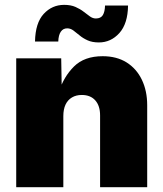

<svg xmlns="http://www.w3.org/2000/svg" viewBox="-20 -778 679 798"><path d="M243.2 -295.4V0H47.4V-535.6H234.4L236.8 -395.5H224.6Q244.6 -459 287.6 -501.7Q330.6 -544.4 406.7 -544.4Q464.8 -544.4 506.1 -518.6Q547.4 -492.7 569.6 -446.5Q591.8 -400.4 591.8 -340.3V0H396V-298.3Q396 -338.4 376 -360.8Q356 -383.3 319.8 -383.3Q296.4 -383.3 279.1 -373Q261.7 -362.8 252.4 -343.3Q243.2 -323.7 243.2 -295.4ZM391.1 -601.6Q363.3 -601.6 344 -610.4Q324.7 -619.1 310.8 -630.9Q296.9 -642.6 284.9 -651.4Q272.9 -660.2 259.3 -660.2Q242.2 -660.2 232.7 -646.2Q223.1 -632.3 222.2 -605.5H125.5Q127 -682.6 161.6 -720.2Q196.3 -757.8 246.6 -757.8Q273.9 -757.8 293.5 -749.3Q313 -740.7 327.4 -729.5Q341.8 -718.3 353.8 -709.7Q365.7 -701.2 378.4 -701.2Q398.9 -701.2 407.5 -715.3Q416 -729.5 416.5 -754.9H512.2Q511.2 -679.7 476.1 -640.6Q440.9 -601.6 391.1 -601.6Z"/></svg>

Font: Inter 20pt Black
Style: Regular
Weight: 900
Version: Version 4.001;git-66647c0bb